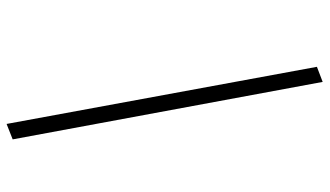

<svg xmlns="http://www.w3.org/2000/svg" viewBox="-224 -604 980 571"><g transform="rotate(90 265.5 -319.0)"><path d="M179.2 -772 224.1 -789.1 395 132.8 349.1 150.9Z"/></g></svg>

Font: Dihjauti S
Style: Bold Italic
Weight: 700
Italic angle: -9°
Designer: T. Christopher White
Version: Version 3.0.0